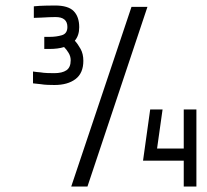

<svg xmlns="http://www.w3.org/2000/svg" viewBox="-20 -678 754 698"><path d="M516 -653 298 0H239L458 -653ZM571 -280 551 -138H648V-280H694V0H648V-94H500L526 -280ZM225 -580Q225 -616 182 -616Q175 -616 159.5 -615.5Q144 -615 130 -614Q125 -614 116 -613.5Q107 -613 103 -613V-655Q122 -657 145 -657.5Q168 -658 180 -658Q228 -658 248 -637.5Q268 -617 268 -579Q268 -549 252 -530Q263 -518 273 -500Q283 -482 283 -457Q283 -412 254.5 -390.5Q226 -369 178 -369Q167 -369 153.5 -369.5Q140 -370 128 -372Q114 -373 100 -375V-418Q113 -416 127 -415Q138 -413 152 -412.5Q166 -412 177 -412Q206 -412 221.5 -422.5Q237 -433 237 -459Q237 -473 229.5 -485.5Q222 -498 213 -507Q191 -500 159 -500H141V-544H161Q185 -544 205 -550Q225 -556 225 -580Z"/></svg>

Font: Snippet
Style: Regular
Weight: 400
Designer: Gesine Todt
Foundry: Gesine Todt
Version: Version 1.000